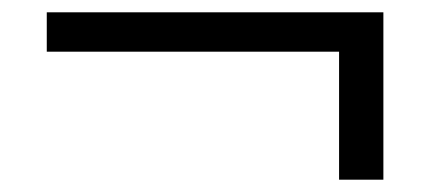

<svg xmlns="http://www.w3.org/2000/svg" viewBox="-20 -449 699 312"><path d="M531 -365H56V-429H603V-157H531Z"/></svg>

Font: Stavian Regular
Style: Regular
Weight: 400
Version: Version 1.000; ttfautohint (v1.6)